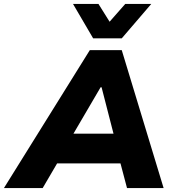

<svg xmlns="http://www.w3.org/2000/svg" viewBox="-66 -961 890 981"><path d="M-46 0 393 -705H556L770 0H583L533 -189L591 -126H183L262 -188L152 0ZM448 -515 287 -240 268 -278H556L524 -239L453 -515ZM410 -765 307 -941H437L494 -850L574 -941H707L556 -765Z"/></svg>

Font: Nunito Sans 8pt Black
Style: Italic
Weight: 900
Italic angle: -9°
Version: Version 3.101;gftools[0.9.27]